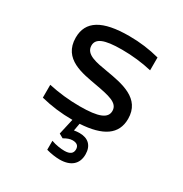

<svg xmlns="http://www.w3.org/2000/svg" viewBox="-169 -638 938 984"><g transform="rotate(30 300.0 -145.5)"><path d="M291 -207C373 -192 431 -181 431 -133C431 -90 386 -70 273 -70C210 -70 147 -77 88 -90V-14C148 1 208 9 276 9L255 102L280 116C298 105 315 99 330 99C355 99 368 110 368 131C368 155 352 167 319 167C299 167 268 163 241 153V206C268 214 300 218 320 218C386 218 423 186 423 129C423 77 393 49 343 49C332 49 320 50 310 52L318 8C452 0 521 -46 521 -138C521 -259 403 -279 303 -296C238 -307 170 -317 170 -370C170 -410 209 -430 317 -430C378 -430 439 -423 494 -410V-486C437 -501 378 -509 314 -509C156 -509 80 -463 80 -365C80 -238 204 -223 291 -207Z"/></g></svg>

Font: LT Wave Mono
Style: Regular
Weight: 400
Designer: Daniel Lyons
Version: Version 2.5 (Glyphs App)